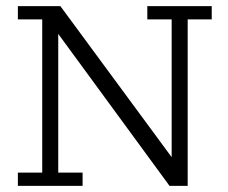

<svg xmlns="http://www.w3.org/2000/svg" viewBox="-20 -603 741 623"><path d="M38 0V-43H117V-540H38V-583H176L537 -93V-540H458V-583H667V-540H589V0H530L169 -493V-43H248V0Z"/></svg>

Font: Rokkitt SemiBold Light
Style: Regular
Weight: 300
Version: Version 3.103